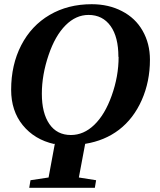

<svg xmlns="http://www.w3.org/2000/svg" viewBox="-20 -680 762 913"><path d="M241 2 238 5Q144 -16 88 -85Q33 -153 33 -253Q33 -372 81 -465Q129 -558 216 -609Q303 -660 416 -660Q497 -660 560 -627Q624 -594 658 -534Q693 -473 693 -396Q693 -292 654 -204Q615 -116 546 -63Q478 -11 385 4L355 164L437 177L431 213H119L125 177L211 164ZM544 -409 543 -410Q543 -504 506 -556Q468 -609 401 -609Q341 -609 292 -560Q242 -510 211 -418Q179 -324 179 -234Q179 -142 215 -90Q251 -38 317 -38Q378 -38 428 -86Q479 -135 511 -225Q544 -317 544 -409Z"/></svg>

Font: Libra Serif Modern
Style: Bold Italic
Weight: 700
Italic angle: -12°
Designer: Stefan Peev, Context Ltd
Foundry: Stefan Peev, Context Ltd
Version: Version 1.000